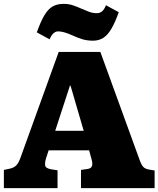

<svg xmlns="http://www.w3.org/2000/svg" viewBox="-21 -971 818 991"><path d="M-1 0V-94L32 -101Q52 -106 63.5 -118Q75 -130 84 -155L282 -703H497L698 -150Q709 -119 719 -109Q729 -99 748 -96L777 -91V0H397V-94L432 -99Q450 -102 454 -115Q458 -128 451 -151L439 -195H230L217 -155Q210 -133 212 -117.5Q214 -102 244 -97L276 -92V0ZM264 -296H411L343 -529H340ZM459 -761Q431 -761 407.5 -767.5Q384 -774 363 -784Q348 -791 333.5 -796.5Q319 -802 305.5 -805.5Q292 -809 278 -809Q267 -809 256 -800Q245 -791 235 -768L169 -804Q189 -860 208 -892Q227 -924 250.5 -937.5Q274 -951 307 -951Q335 -951 357.5 -943Q380 -935 400 -926Q420 -917 439 -910Q458 -903 479 -903Q495 -903 506 -912.5Q517 -922 526 -944L592 -908Q573 -855 554 -822.5Q535 -790 512 -775.5Q489 -761 459 -761Z"/></svg>

Font: Literata 18pt Black
Style: Regular
Weight: 900
Designer: Latin by Veronika Burian and Jose Scaglione. Greek by Irene Vlachou. Cyrillic by Vera Evstafieva.
Foundry: TypeTogether
Version: Version 3.103;gftools[0.9.29]